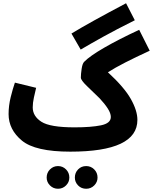

<svg xmlns="http://www.w3.org/2000/svg" viewBox="-20 -915 944 1185"><path d="M828 -175Q828 -232 787.5 -304Q747 -376 646 -469Q690 -497 752.5 -529Q815 -561 904 -602L839 -731Q712 -672 623 -620.5Q534 -569 500 -534Q489 -524 484 -491Q479 -458 479 -436Q479 -420 516.5 -384Q554 -348 595 -308Q626 -275 645 -245.5Q664 -216 664 -193Q664 -154 603 -141.5Q542 -129 440 -129L414 21Q828 21 828 -175ZM414 21 460 -11 440 -129Q289 -129 235.5 -163.5Q182 -198 182 -252Q182 -280 189 -312Q196 -344 203 -373L72 -405Q59 -368 46 -315.5Q33 -263 33 -211Q33 -115 115.5 -47Q198 21 414 21ZM478 -609Q539 -645 616.5 -688Q694 -731 812 -790L758 -895Q643 -834 562.5 -789.5Q482 -745 421 -708ZM512 250Q541 250 561.5 229.5Q582 209 582 181Q582 151 561.5 130.5Q541 110 512 110Q482 110 462 130.5Q442 151 442 181Q442 209 462 229.5Q482 250 512 250ZM338 250Q367 250 387.5 229.5Q408 209 408 181Q408 151 387.5 130.5Q367 110 338 110Q309 110 288.5 130.5Q268 151 268 181Q268 209 288.5 229.5Q309 250 338 250Z"/></svg>

Font: Noto Sans Arabic SemiCondensed Extra
Style: Regular
Weight: 800
Width: 4
Designer: Nadine Chahine - Monotype Design Team
Foundry: Monotype Imaging Inc.
Version: Version 1.902